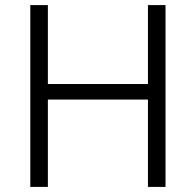

<svg xmlns="http://www.w3.org/2000/svg" viewBox="-20 -734 769 754"><path d="M630 0V-714H561V-404H168V-714H99V0H168V-343H561V0Z"/></svg>

Font: Noto Kufi Arabic Light
Style: Regular
Weight: 300
Designer: Monotype Design Team, David Williams, Khaled Hosny
Foundry: Google LLC
Version: Version 2.109